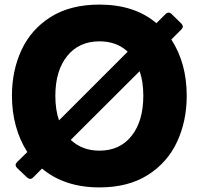

<svg xmlns="http://www.w3.org/2000/svg" viewBox="-20 -799 866 836"><path d="M726 -627Q793 -524 793 -382Q793 -272 751 -181.5Q709 -91 623.5 -37Q538 17 413 17Q261 17 163 -65L125 -27Q118 -20 111 -20Q106 -20 97 -27L56 -66Q48 -74 48 -81Q48 -87 55 -94L99 -137Q66 -188 49 -250.5Q32 -313 32 -382Q32 -492 74 -582Q116 -672 201.5 -725.5Q287 -779 413 -779Q566 -779 661 -698L700 -737Q707 -744 714 -744Q722 -744 728 -737L768 -698Q776 -690 776 -683Q776 -677 769 -670ZM237 -275 536 -574Q488 -619 413 -619Q324 -619 272.5 -555Q221 -491 221 -382Q221 -320 237 -275ZM604 -382Q604 -444 588 -489L288 -190Q338 -143 413 -143Q502 -143 553 -207.5Q604 -272 604 -382Z"/></svg>

Font: Open Sauce Two Black
Style: Regular
Weight: 900
Designer: Alfredo Marco Pradil
Foundry: Creative Sauce Fz LLC
Version: Version 1.477